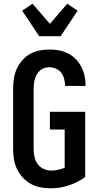

<svg xmlns="http://www.w3.org/2000/svg" viewBox="-20 -1011 540 1039"><path d="M256 8Q228 8 200 3Q172 -2 147.5 -15.5Q123 -29 103.5 -50Q84 -71 72 -96Q60 -121 55.5 -149Q51 -177 51 -205V-530Q51 -557 55 -584.5Q59 -612 70 -637Q81 -662 99.5 -683.5Q118 -705 141.5 -718.5Q165 -732 192.5 -737.5Q220 -743 247 -743Q273 -743 298.5 -738.5Q324 -734 347 -722.5Q370 -711 388.5 -692.5Q407 -674 419 -651.5Q431 -629 437 -603.5Q443 -578 443 -552V-546H332V-549Q332 -567 327 -585Q322 -603 311 -617.5Q300 -632 282.5 -639.5Q265 -647 247 -647Q233 -647 220 -643Q207 -639 197 -630Q187 -621 180 -609Q173 -597 169 -584Q165 -571 163.5 -557.5Q162 -544 162 -530V-205Q162 -184 166.5 -163Q171 -142 183 -124.5Q195 -107 215 -97.5Q235 -88 256 -88Q275 -88 293.5 -92Q312 -96 330 -103V-310H250V-406H441V-53Q401 -24 353 -8Q305 8 256 8ZM192 -815 100 -953 156 -991 250 -882 344 -991 400 -953 308 -815Z"/></svg>

Font: Moesevka
Style: Bold
Weight: 700
Monospace: yes
Designer: Belleve Invis
Foundry: Belleve Invis
Version: Version 32.5.0; ttfautohint (v1.8.4)